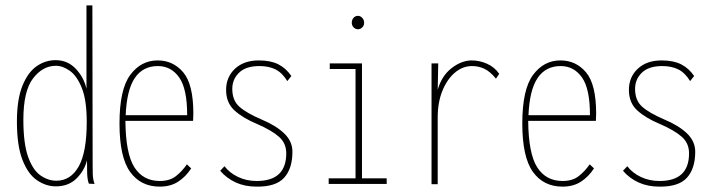

<svg xmlns="http://www.w3.org/2000/svg" viewBox="-20 -685 2665 715"><path d="M188 9Q151 9 117.5 -14Q84 -37 63.5 -90Q43 -143 43 -232Q43 -315 63.5 -365.5Q84 -416 116.5 -438.5Q149 -461 187 -461Q232 -461 262.5 -428.5Q293 -396 302 -354V-665H324L325 -71Q325 -53 325.5 -35.5Q326 -18 332 0L311 -1Q305 -16 304.5 -43Q304 -70 304 -88Q294 -49 264.5 -20Q235 9 188 9ZM190 -12Q243 -12 273 -65Q303 -118 303 -231Q303 -311 285 -356.5Q267 -402 240.5 -421Q214 -440 188 -440Q139 -440 103 -393Q67 -346 67 -239Q67 -151 84.5 -101.5Q102 -52 130.5 -32Q159 -12 190 -12Z M575 10Q504 10 464.5 -45Q425 -100 425 -225Q425 -352 465 -406Q505 -460 567 -460Q625 -460 662.5 -415.5Q700 -371 700 -262Q700 -253 699.5 -248Q699 -243 699 -235H447Q448 -113 480.5 -62Q513 -11 575 -11Q612 -11 635 -29Q658 -47 676 -73L692 -58Q672 -27 643.5 -8.5Q615 10 575 10ZM448 -256H677Q677 -355 647 -397Q617 -439 568 -439Q512 -439 482 -394.5Q452 -350 448 -256Z M935 10Q892 10 858 -5.5Q824 -21 800 -49L816 -66Q835 -41 866.5 -26Q898 -11 936 -11Q1046 -11 1046 -114Q1046 -152 1018.5 -176Q991 -200 938 -223Q885 -245 853.5 -273.5Q822 -302 822 -350Q822 -398 855 -429Q888 -460 944 -460Q988 -460 1016.5 -445.5Q1045 -431 1065 -402L1050 -383Q1031 -414 1006 -426.5Q981 -439 946 -439Q896 -439 870.5 -414.5Q845 -390 845 -354Q845 -311 871.5 -287.5Q898 -264 954 -240Q1007 -218 1038 -188.5Q1069 -159 1069 -120Q1069 -57 1038 -23Q1007 11 935 10Z M1204 0V-21H1304V-428H1208V-449H1328V-21H1420V0ZM1313 -576Q1304 -576 1297 -583Q1290 -590 1290 -600Q1290 -611 1296.5 -618.5Q1303 -626 1313 -626Q1322 -626 1329 -618.5Q1336 -611 1336 -600Q1336 -590 1329 -583Q1322 -576 1313 -576Z M1587 1V-449H1612L1610 -351Q1625 -403 1662 -431.5Q1699 -460 1737 -460Q1766 -460 1794 -447.5Q1822 -435 1839 -410L1827 -392Q1805 -419 1783.5 -429Q1762 -439 1738 -439Q1703 -439 1674 -414.5Q1645 -390 1627.5 -347Q1610 -304 1610 -248V1Z M2075 10Q2004 10 1964.5 -45Q1925 -100 1925 -225Q1925 -352 1965 -406Q2005 -460 2067 -460Q2125 -460 2162.5 -415.5Q2200 -371 2200 -262Q2200 -253 2199.5 -248Q2199 -243 2199 -235H1947Q1948 -113 1980.5 -62Q2013 -11 2075 -11Q2112 -11 2135 -29Q2158 -47 2176 -73L2192 -58Q2172 -27 2143.5 -8.5Q2115 10 2075 10ZM1948 -256H2177Q2177 -355 2147 -397Q2117 -439 2068 -439Q2012 -439 1982 -394.5Q1952 -350 1948 -256Z M2435 10Q2392 10 2358 -5.5Q2324 -21 2300 -49L2316 -66Q2335 -41 2366.5 -26Q2398 -11 2436 -11Q2546 -11 2546 -114Q2546 -152 2518.5 -176Q2491 -200 2438 -223Q2385 -245 2353.5 -273.5Q2322 -302 2322 -350Q2322 -398 2355 -429Q2388 -460 2444 -460Q2488 -460 2516.5 -445.5Q2545 -431 2565 -402L2550 -383Q2531 -414 2506 -426.5Q2481 -439 2446 -439Q2396 -439 2370.5 -414.5Q2345 -390 2345 -354Q2345 -311 2371.5 -287.5Q2398 -264 2454 -240Q2507 -218 2538 -188.5Q2569 -159 2569 -120Q2569 -57 2538 -23Q2507 11 2435 10Z"/></svg>

Font: Inconsolata Condensed ExtraLight
Style: Regular
Weight: 200
Width: 3
Monospace: yes
Designer: Raph Levien, Cyreal, Brenton Simpson
Foundry: Raph Levien, Cyreal, Google
Version: Version 3.100; ttfautohint (v1.8.4.7-5d5b)